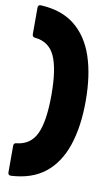

<svg xmlns="http://www.w3.org/2000/svg" viewBox="-102 -841 611 1043"><g transform="rotate(10 204.0 -320.0)"><path d="M36 150Q20 150 20 134V-12Q20 -28 35 -29Q113 -37 145 -106.5Q177 -176 177 -320Q177 -464 145 -534Q113 -604 35 -611Q20 -613 20 -628V-774Q20 -790 35 -790Q150 -785 223 -727Q296 -669 331 -566Q366 -463 366 -320Q366 -178 331 -74.5Q296 29 223.5 86.5Q151 144 36 150Z"/></g></svg>

Font: LINE Seed Sans ExtraBold
Style: Regular
Weight: 800
Designer: LINE VX Design & Dalton Maag Ltd & Sandoll Inc
Foundry: Dalton Maag Ltd
Version: Version 1.003